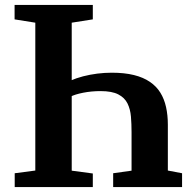

<svg xmlns="http://www.w3.org/2000/svg" viewBox="-20 -763 786 783"><path d="M267 -434Q291 -444.5 319 -451.8Q347 -459 376.8 -462.8Q406.5 -466.5 435.5 -466.5Q487.5 -466.5 526 -457Q564.5 -447.5 591.2 -429.2Q618 -411 634 -385Q650 -359 657.2 -326.2Q664.5 -293.5 664.5 -254.5V-67.5L722.5 -56.5V0H441.5V-56.5L516.5 -67V-224Q516.5 -257.5 514 -287.5Q511.5 -317.5 500 -341Q488.5 -364.5 462.5 -378Q436.5 -391.5 390 -391.5Q353 -391.5 319 -384.8Q285 -378 267 -368.5ZM124 -67.5V-670.5L39.5 -684V-743H358.5V-684L272.5 -670.5V-67L358.5 -55.5V0H40V-56.5Z"/></svg>

Font: Merriweather 28pt
Style: Bold
Weight: 700
Version: Version 2.100